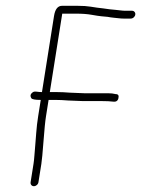

<svg xmlns="http://www.w3.org/2000/svg" viewBox="-20 -632 486 661"><path d="M265.6 -284H330.6C346.6 -284 359.6 -283.4 369.5 -282.1C379.4 -280.8 385.4 -284.6 387.6 -293.5C390 -303.2 387 -308 378.4 -308C370.7 -310 361.9 -311 351.9 -311H269.9L220.2 -313C204.4 -314.3 189.5 -315 175.5 -315H151.5L194.3 -585H242.3C263 -585 280.7 -583.7 295.7 -581C310.6 -578.3 321.6 -576.7 328.9 -576L350.5 -574C357 -572.7 363.8 -571.7 371.1 -571C378.3 -570.3 384.7 -569.7 390.3 -569C395.8 -568.3 401.6 -568 407.6 -568H429.6C433.6 -568 437.1 -569.3 440.2 -572C443.3 -574.7 445.2 -577.8 445.7 -581.5C446.3 -585.2 445.5 -588.3 443.2 -591C441 -593.7 437.9 -595 433.9 -595H411.9C406.5 -595 401.4 -595.3 396.5 -596C391.6 -596.7 385.6 -597.3 378.3 -598C371.1 -598.7 364.2 -599.3 357.7 -600L336.1 -603C321.4 -604.5 306.7 -606.5 292.1 -609C280.4 -611 265.2 -612 246.6 -612H193.6C178.9 -612 169.7 -600.3 166 -577L124.5 -315C119.2 -315 113.4 -315.4 107 -316.3C100.7 -317.2 96 -316.6 92.9 -314.5C84.7 -308.8 83 -301.9 87.9 -294C90.3 -290 101.1 -288 120.3 -288L111.4 -232C108.4 -212.9 106.1 -193.6 104.7 -174.2C103.3 -154.7 102.1 -140 101.2 -130C100.3 -120 99.4 -109 98.5 -97C97.6 -85 96.6 -75.3 95.4 -68L85.4 -5C84.8 -1 85.6 2.3 87.8 5C90.1 7.7 93 9 96.7 9C100.4 9 103.8 7.7 106.8 5C109.9 2.3 111.8 -1 112.4 -5L122.4 -68C124.3 -80 126.8 -106 129.8 -146C132.8 -186 135.6 -214.7 138.4 -232L147.3 -288H171.3C184.6 -288 199.1 -287.3 214.9 -286Z"/></svg>

Font: Proton
Style: BdCndIt
Weight: 500
Version: Version 1.017